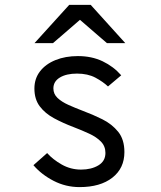

<svg xmlns="http://www.w3.org/2000/svg" viewBox="-20 -752 656 784"><path d="M305 12Q248.5 12 199 -13.5Q149.5 -39 116.5 -77.5L172.5 -127Q195.5 -101 232 -80.2Q268.5 -59.5 311 -59.5Q353 -59.5 381.8 -76.8Q410.5 -94 410.5 -127.5Q410.5 -155 392.2 -173.8Q374 -192.5 344.2 -206.2Q314.5 -220 280.5 -233Q237 -249.5 200.5 -269.2Q164 -289 142.2 -318Q120.5 -347 120.5 -390.5Q120.5 -431 143.5 -460.8Q166.5 -490.5 206.8 -506.8Q247 -523 298 -523Q354.5 -523 399 -501.8Q443.5 -480.5 475 -444.5L421 -399Q401 -418 369.8 -434.8Q338.5 -451.5 294.5 -451.5Q251 -451.5 224.5 -435.5Q198 -419.5 198 -391Q198 -368 215 -352Q232 -336 259.2 -323.8Q286.5 -311.5 318 -299.5Q358.5 -284.5 397.8 -265Q437 -245.5 462.5 -214Q488 -182.5 488 -131Q488 -65 438.8 -26.5Q389.5 12 305 12ZM121 -576 262.5 -732H350.5L491.5 -576H416.5L306.5 -671L196.5 -576Z"/></svg>

Font: Overpass Mono
Style: Regular
Weight: 400
Designer: Delve Withrington, Dave Bailey
Foundry: Delve Fonts LLC
Version: Version 4.000